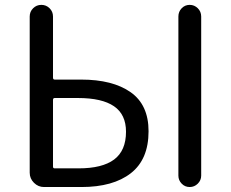

<svg xmlns="http://www.w3.org/2000/svg" viewBox="-20 -753 931 773"><path d="M157.2 0Q133.8 0 116.7 -17.1Q99.6 -34.2 99.6 -57.6V-686.5Q99.6 -706.1 113.3 -719.7Q127 -733.4 146.5 -733.4Q166 -733.4 179.7 -719.7Q193.4 -706.1 193.4 -686.5V-440.4Q193.4 -432.6 200.2 -432.6H306.6Q433.6 -432.6 505.9 -381.8Q578.1 -331.1 578.1 -224.6Q578.1 -111.3 506.8 -55.7Q435.5 0 307.6 0ZM193.4 -82Q193.4 -75.2 200.2 -75.2H296.9Q391.6 -75.2 439.5 -110.8Q487.3 -146.5 487.3 -222.7Q487.3 -292 439 -325.2Q390.6 -358.4 293.9 -358.4H200.2Q193.4 -358.4 193.4 -350.6ZM698.2 -45.9V-686.5Q698.2 -706.1 711.4 -719.7Q724.6 -733.4 743.7 -733.4Q762.7 -733.4 776.4 -719.7Q790 -706.1 790 -686.5V-45.9Q790 -27.3 776.4 -13.7Q762.7 0 743.7 0Q724.6 0 711.4 -13.7Q698.2 -27.3 698.2 -45.9Z"/></svg>

Font: Gen Jyuu Gothic P Regular
Style: Regular
Weight: 400
Designer: [Source Han Sans]
Ryoko NISHIZUKA  (kana & ideographs); Paul D. Hunt (Latin, Greek & Cyrillic); Wenlong ZHANG  (bopomofo
Version: Version 1.002.20150607